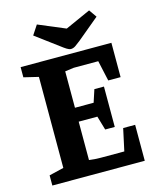

<svg xmlns="http://www.w3.org/2000/svg" viewBox="-124 -929 829 1015"><g transform="rotate(-15 290.5 -422.0)"><path d="M34.8 0V-55.7L114.9 -74.9V-573.1L34.8 -592.3V-648H531.6V-460.1H464L439.3 -572H305L256.7 -565.4V-366.2H358.9L381.3 -434.8H433.7V-213.8H381.3L358.9 -290.1H256.7V-80Q272.2 -77.9 287.5 -76.8Q302.9 -75.6 320.7 -75.6H448.9L475.1 -196.7H540.6V0ZM317.1 -671.6Q307.4 -671.6 294.4 -679.9Q281.3 -688.2 265.4 -700.6L142.2 -792.2L176 -843.6L323.2 -781.7L462 -844L491.5 -801.9L371.7 -702.2Q355.4 -688.9 342.6 -680.2Q329.8 -671.6 317.1 -671.6Z"/></g></svg>

Font: Faustina Light
Style: Regular
Weight: 300
Designer: Alfonso Garcia
Foundry: http://www.omnibus-type.com
Version: Version 1.200